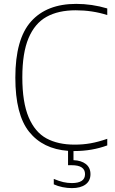

<svg xmlns="http://www.w3.org/2000/svg" viewBox="-20 -769 590 989"><path d="M95 -371Q95 -242 127.5 -165.2Q160 -88.5 219.2 -56.2Q278.5 -24 364.5 -24Q408 -24 447.2 -31Q486.5 -38 532.5 -54V-20Q453.5 9 364.5 9H358.5V56Q398.5 57.5 422.2 76Q446 94.5 446 128Q446 163 420.2 181.5Q394.5 200 350.5 200Q327 200 302.2 195Q277.5 190 257 180.5V152.5Q284 164 306 169Q328 174 350.5 174Q383 174 400.5 162.8Q418 151.5 418 128Q418 82 349.5 82H330.5V8Q201 -1.5 130 -90.2Q59 -179 59 -369Q59 -568 140 -658.5Q221 -749 372.5 -749Q453.5 -749 532.5 -725.5V-691.5Q455.5 -716 370 -716Q280 -716 219.5 -682.2Q159 -648.5 127 -572.5Q95 -496.5 95 -371Z"/></svg>

Font: Encode Sans Thin
Style: Regular
Weight: 250
Designer: Multiple Designers
Foundry: Impallari Type
Version: Version 2.000